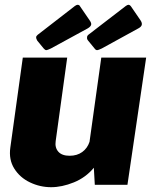

<svg xmlns="http://www.w3.org/2000/svg" viewBox="-20 -770 663 800"><path d="M23 -155 75 -530H260L212 -182Q208 -155 223 -138Q238 -121 270 -121Q301 -121 322.5 -136.5Q344 -152 353 -179L402 -530H589L511 0H375L371 -71Q337 -30 287.5 -10Q238 10 193 10Q147 10 105 -10Q63 -30 39.5 -67.5Q16 -105 23 -155ZM353 -686Q361 -675 360 -668Q359 -660 346 -652L192 -568Q177 -561 173 -561Q168 -561 162 -568L135 -601Q130 -610 130.5 -615Q131 -620 137 -625L292 -745Q299 -750 303 -750Q311 -750 314 -743ZM565 -686Q572 -676 571 -668Q570 -659 557 -652L404 -568Q389 -561 385 -561Q379 -561 374 -568L347 -601Q341 -608 343 -616Q343 -621 348 -625L504 -745Q511 -750 515 -750Q521 -750 526 -743Z"/></svg>

Font: Morrison ExtraBold
Style: Regular
Weight: 800
Designer: Pablo Impallari, Rodrigo Fuenzalida (Modified by Dan O. Williams)
Version: Version 0.03;June 6, 2019;FontCreator 11.5.0.2425 64-bit; tt